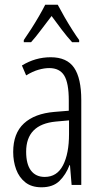

<svg xmlns="http://www.w3.org/2000/svg" viewBox="-20 -785 431 815"><path d="M195 -542Q264 -542 294.5 -497.5Q325 -453 325 -360V0H284L277 -84H275Q260 -44 232.5 -17Q205 10 156 10Q114 10 87.5 -11Q61 -32 48.5 -66Q36 -100 36 -140Q36 -219 81.5 -261Q127 -303 211 -310L272 -315V-358Q272 -433 252.5 -464.5Q233 -496 189 -496Q168 -496 143.5 -489Q119 -482 91 -465L73 -507Q130 -542 195 -542ZM217 -269Q91 -257 91 -141Q91 -88 111.5 -61Q132 -34 170 -34Q222 -34 247.5 -83.5Q273 -133 273 -216V-274ZM225 -765Q237 -742 254 -712.5Q271 -683 288 -656.5Q305 -630 316 -615V-606H286Q265 -629 242.5 -658.5Q220 -688 199 -717Q178 -690 154.5 -658.5Q131 -627 112 -606H81V-615Q95 -635 112 -661.5Q129 -688 145 -715.5Q161 -743 172 -765Z"/></svg>

Font: Noto Sans ExtraCondensed Light
Style: Regular
Weight: 300
Width: 2
Designer: Monotype Design Team
Foundry: Monotype Imaging Inc.
Version: Version 2.013; ttfautohint (v1.8.4.7-5d5b)